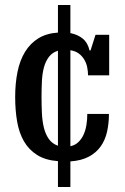

<svg xmlns="http://www.w3.org/2000/svg" viewBox="-20 -640 504 772"><path d="M213 112V8Q162 4 129 -17Q96 -38 76.5 -71.5Q57 -105 49 -150.5Q41 -196 41 -250Q41 -305 50.5 -351.5Q60 -398 81 -432Q102 -466 134.5 -486Q167 -506 213 -509V-620H263V-507Q293 -501 313 -484.5Q333 -468 340 -437H344L364 -500H419V-337H334Q334 -353 330.5 -370Q327 -387 318.5 -401Q310 -415 296.5 -425Q283 -435 263 -438V-52Q282 -56 295 -68.5Q308 -81 316 -98.5Q324 -116 327.5 -137.5Q331 -159 331 -182H418Q418 -144 410.5 -110.5Q403 -77 385 -51.5Q367 -26 337 -10Q307 6 263 9V112ZM147 -250Q147 -217 148.5 -185Q150 -153 156.5 -126.5Q163 -100 176.5 -81Q190 -62 213 -54V-436Q190 -429 176.5 -411Q163 -393 156.5 -368.5Q150 -344 148.5 -313.5Q147 -283 147 -250Z"/></svg>

Font: Hermeneus One
Style: Regular
Weight: 400
Designer: Rodrigo Fuenzalida, Pablo Impallari
Foundry: Pablo Impallari, Rodrigo Fuenzalida
Version: Version 1.002; ttfautohint (v0.93) -l 8 -r 50 -G 200 -x 14 -